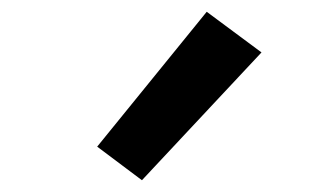

<svg xmlns="http://www.w3.org/2000/svg" viewBox="-20 -836 540 326"><path d="M221 -530 145 -587 331 -816 424 -747Z"/></svg>

Font: Iosevka Term
Style: Bold
Weight: 700
Monospace: yes
Designer: Belleve Invis
Foundry: Belleve Invis
Version: Version 30.0.1